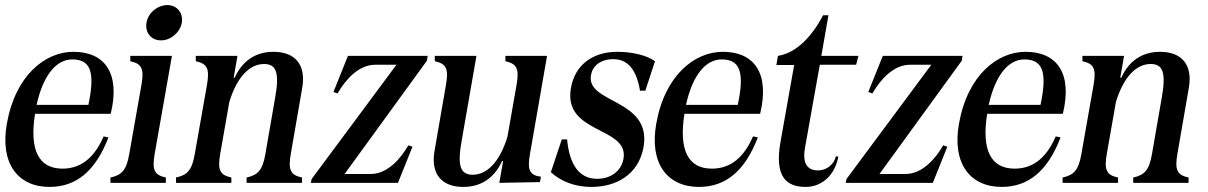

<svg xmlns="http://www.w3.org/2000/svg" viewBox="-20 -720 4756 756"><path d="M175 16C280 16 356 -46 407 -179L388 -183C345 -83 284 -56 226 -56C133 -56 95 -128 118 -272H416C454 -429 395 -516 269 -516C159 -516 41 -425 7 -233C-21 -76 51 16 175 16ZM124 -307C152 -433 207 -486 264 -486C333 -486 357 -443 328 -307Z M415 0H633V-21C588 -31 578 -50 589 -114L657 -500H493V-479C538 -469 548 -450 537 -386L489 -114C478 -50 460 -31 415 -21ZM557 -631C550 -592 575 -561 614 -561C652 -561 689 -592 696 -631C702 -669 677 -700 639 -700C600 -700 563 -669 557 -631Z M673 0H891V-21C846 -31 836 -50 847 -114L883 -319C913 -416 962 -468 1020 -468C1069 -468 1081 -432 1063 -333L1025 -114C1014 -50 996 -31 951 -21V0H1169V-21C1124 -31 1114 -50 1125 -114L1170 -374C1186 -465 1142 -516 1057 -516C986 -516 934 -480 904 -414H900L915 -500H751V-479C796 -469 806 -450 795 -386L747 -114C736 -50 718 -31 673 -21Z M1204 0H1547L1557 -25L1604 -142L1588 -148C1557 -94 1505 -35 1440 -35H1337L1661 -481L1664 -500H1350L1340 -475L1293 -358L1309 -352C1340 -406 1392 -465 1457 -465H1541L1207 -15Z M1804 16C1875 16 1927 -20 1957 -86H1961L1946 0L2106 -3L2110 -24C2066 -30 2055 -50 2067 -115L2134 -500H1970V-479C2015 -469 2025 -450 2014 -386L1978 -181C1948 -84 1899 -32 1841 -32C1792 -32 1780 -68 1798 -167L1856 -500H1692V-479C1737 -469 1747 -450 1736 -386L1691 -126C1675 -35 1719 16 1804 16Z M2309 16C2405 16 2494 -31 2514 -141C2547 -332 2287 -311 2307 -424C2312 -457 2341 -487 2395 -487C2452 -487 2486 -446 2500 -363H2521L2559 -479C2528 -502 2469 -516 2411 -516C2311 -516 2243 -462 2228 -373C2196 -191 2457 -223 2435 -95C2426 -46 2385 -16 2331 -16C2259 -16 2222 -74 2213 -171H2192L2149 -42C2185 -9 2238 16 2309 16Z M2732 16C2837 16 2913 -46 2964 -179L2945 -183C2902 -83 2841 -56 2783 -56C2690 -56 2652 -128 2675 -272H2973C3011 -429 2952 -516 2826 -516C2716 -516 2598 -425 2564 -233C2536 -76 2608 16 2732 16ZM2681 -307C2709 -433 2764 -486 2821 -486C2890 -486 2914 -443 2885 -307Z M3152 16C3217 16 3268 -31 3281 -104H3271C3265 -74 3235 -49 3202 -49C3160 -49 3138 -74 3150 -140L3208 -465H3351L3360 -500H3214L3242 -660H3221C3177 -576 3115 -511 3043 -500L3037 -464H3107L3053 -160C3029 -23 3077 16 3152 16Z M3310 0H3653L3663 -25L3710 -142L3694 -148C3663 -94 3611 -35 3546 -35H3443L3767 -481L3770 -500H3456L3446 -475L3399 -358L3415 -352C3446 -406 3498 -465 3563 -465H3647L3313 -15Z M3924 16C4029 16 4105 -46 4156 -179L4137 -183C4094 -83 4033 -56 3975 -56C3882 -56 3844 -128 3867 -272H4165C4203 -429 4144 -516 4018 -516C3908 -516 3790 -425 3756 -233C3728 -76 3800 16 3924 16ZM3873 -307C3901 -433 3956 -486 4013 -486C4082 -486 4106 -443 4077 -307Z M4164 0H4382V-21C4337 -31 4327 -50 4338 -114L4374 -319C4404 -416 4453 -468 4511 -468C4560 -468 4572 -432 4554 -333L4516 -114C4505 -50 4487 -31 4442 -21V0H4660V-21C4615 -31 4605 -50 4616 -114L4661 -374C4677 -465 4633 -516 4548 -516C4477 -516 4425 -480 4395 -414H4391L4406 -500H4242V-479C4287 -469 4297 -450 4286 -386L4238 -114C4227 -50 4209 -31 4164 -21Z"/></svg>

Font: RL Madena Oblique
Style: Regular
Weight: 400
Italic angle: -10°
Designer: I Kadek Wantara Putra
Foundry: Roughlines ID
Version: Version 1.000;Glyphs 3.1.2 (3151)